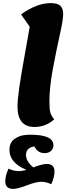

<svg xmlns="http://www.w3.org/2000/svg" viewBox="-20 -795 462 1240"><path d="M203 25Q93 25 93 -107Q93 -151 105 -233.5Q117 -316 142 -453Q167 -590 172 -622L116 -702Q217 -775 308 -775Q351 -775 369.5 -758Q388 -741 388 -704Q388 -667 366 -569Q344 -471 321.5 -350.5Q299 -230 299 -138Q299 -88 305.5 -67Q312 -46 330 -24Q275 25 203 25ZM65 425Q14 425 14 376Q14 341 35 294Q67 310 101 310Q125 310 151 302Q41 257 41 173Q41 150 49 132Q57 114 71.5 104Q86 94 100 87.5Q114 81 131.5 78.5Q149 76 158 75.5Q167 75 177 75Q325 75 325 143Q325 165 309.5 179.5Q294 194 268 194Q243 194 225.5 180.5Q208 167 203 151Q182 152 165 165.5Q148 179 148 205Q148 248 195 286Q253 264 282 264Q332 264 332 312Q332 348 311 395Q279 379 246 379Q213 379 153.5 402Q94 425 65 425Z"/></svg>

Font: Lemonada
Style: Bold
Weight: 700
Designer: Mohamed Gaber (Arabic), Eduardo Tunni (Latin)
Foundry: Kief Type Foundry
Version: Version 4.004